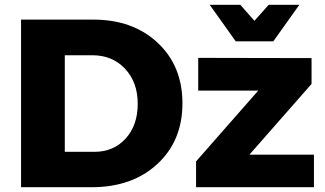

<svg xmlns="http://www.w3.org/2000/svg" viewBox="-20 -783 1361 803"><path d="M1123 -610H966L857 -763H985L1044 -696L1104 -763H1232ZM370 -701Q536 -701 639.5 -604Q743 -507 743 -351Q743 -194 638 -97Q533 0 363 0H68V-701ZM375 -148Q455 -148 505.5 -203.5Q556 -259 556 -349Q556 -439 503 -495.5Q450 -552 366 -552H251V-148ZM1023 -136H1293V0H800V-108L1060 -404H809V-541L1283 -540V-432Z"/></svg>

Font: Montserrat arm
Style: Bold
Weight: 700
Designer: Julieta Ulanovsky
Foundry: Julieta Ulanovsky
Version: Version 6.000;PS 006.000;hotconv 1.0.88;makeotf.lib2.5.64775